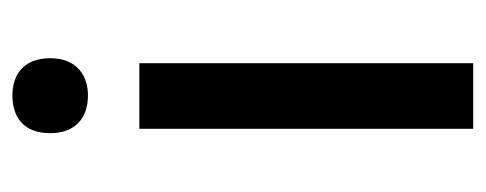

<svg xmlns="http://www.w3.org/2000/svg" viewBox="-257 -527 784 310"><g transform="rotate(-90 135.0 -372.0)"><path d="M136 -744C102 -744 75 -727 75 -683C75 -640 102 -622 136 -622C168 -622 196 -640 196 -683C196 -727 168 -744 136 -744ZM188 -539H82V0H188Z"/></g></svg>

Font: Noto Sans Lao UI Med
Style: Regular
Weight: 500
Designer: Monotype Design Team
Foundry: Monotype Imaging Inc.
Version: Version 2.000